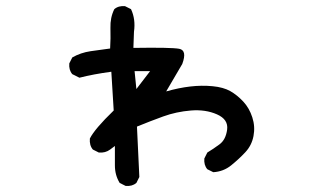

<svg xmlns="http://www.w3.org/2000/svg" viewBox="-20 -570 1040 629"><path d="M391.6 39.1 372.1 29.3Q356.4 3.9 356.4 -28.3Q356.4 -60.5 356.4 -91.8L340.8 -80.1Q325.2 -68.4 303.7 -70.3L284.2 -80.1Q272.5 -93.8 274.4 -116.2Q290 -147.5 352.5 -208L344.7 -335Q286.1 -327.1 240.2 -315.4L216.8 -327.1Q205.1 -340.8 207 -362.3L216.8 -381.8Q244.1 -397.5 276.9 -402.3Q309.6 -407.2 340.8 -411.1Q342.8 -444.3 341.8 -478.5Q340.8 -512.7 354.5 -540Q368.2 -551.8 389.6 -549.8L409.2 -540Q424.8 -506.8 418.9 -465.8L417 -413.1Q540 -415 566.9 -410.2Q593.8 -405.3 577.1 -360.4L524.4 -270.5Q565.4 -282.2 603 -286.6Q640.6 -291 676.3 -287.6Q711.9 -284.2 734.4 -271.5Q756.8 -258.8 776.9 -237.3Q796.9 -215.8 806.6 -185.5Q816.4 -155.3 810.5 -124.5Q804.7 -93.8 783.7 -71.3Q762.7 -48.8 737.3 -28.3Q711.9 -7.8 678.7 -5.9L659.2 -15.6Q647.5 -29.3 649.4 -50.8L659.2 -70.3Q678.7 -82 699.2 -97.2Q719.7 -112.3 724.1 -145.5Q728.5 -178.7 690.9 -195.3Q653.3 -211.9 605.5 -208Q557.6 -204.1 514.6 -188.5Q471.7 -172.9 428.7 -155.3L436.5 9.8L426.8 29.3Q413.1 41 391.6 39.1ZM471.7 -336.9H420.9L426.8 -278.3Z"/></svg>

Font: JasonHandwriting2
Style: Regular
Weight: 400
Version: Version 1.05.10